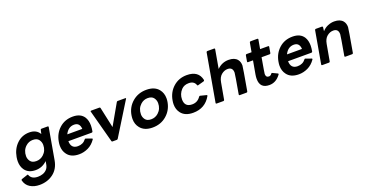

<svg xmlns="http://www.w3.org/2000/svg" viewBox="-49 -1632 5252 2742"><g transform="rotate(-20 2577.5 -261.0)"><path d="M209 228Q126 228 66 190.5Q6 153 -12 79Q-12 66 -2 63Q91 31 94 31Q101 31 103 39Q130 110 226 110Q266 110 301.5 97.5Q337 85 362.5 57.5Q388 30 396 -16L404 -63Q330 10 228 10Q117 10 65 -65Q28 -118 28 -194Q28 -225 34 -259Q55 -378 133.5 -453Q212 -528 323 -528Q431 -528 478 -447L491 -505Q493 -518 505 -518H601Q612 -518 612 -507L528 -29Q506 95 418.5 161.5Q331 228 209 228ZM281 -108Q343 -108 390 -150Q451 -205 451 -292Q451 -337 423.5 -373.5Q396 -410 334 -410Q272 -410 226 -368Q165 -313 165 -224Q165 -180 192 -144Q219 -108 281 -108Z M889 10Q767 10 711 -66Q669 -121 669 -199Q669 -227 675 -259Q695 -377 778.5 -452.5Q862 -528 984 -528Q1103 -528 1154 -448Q1186 -396 1186 -320Q1186 -286 1177 -232Q1173 -219 1161 -219H806Q808 -105 911 -105Q991 -105 1035 -164Q1040 -171 1047 -171Q1050 -171 1137 -139Q1144 -136 1144 -131Q1144 -127 1141 -122Q1094 -54 1027.5 -22Q961 10 889 10ZM1053 -316Q1047 -413 963 -413Q872 -413 825 -316Z M1463 0H1397Q1387 0 1384 -10Q1250 -502 1250 -510Q1251 -518 1262 -518H1386Q1397 -518 1400 -508L1468 -193L1648 -508Q1654 -518 1664 -518H1780Q1790 -518 1790 -511Q1790 -508 1480 -10Q1474 0 1463 0Z M2006 10Q1882 10 1821 -66Q1775 -122 1775 -202Q1775 -229 1780 -259Q1800 -377 1888.5 -452.5Q1977 -528 2101 -528Q2226 -528 2287 -453Q2333 -396 2333 -315Q2333 -288 2328 -259Q2307 -141 2219 -65.5Q2131 10 2006 10ZM2027 -108Q2089 -108 2136 -150Q2197 -205 2197 -292Q2197 -337 2169.5 -373.5Q2142 -410 2080 -410Q2018 -410 1972 -368Q1911 -313 1911 -224Q1911 -180 1938 -144Q1965 -108 2027 -108Z M2622 10Q2499 10 2441 -65Q2398 -120 2398 -199Q2398 -227 2404 -259Q2425 -378 2510 -453Q2595 -528 2716 -528Q2894 -528 2925 -378Q2925 -365 2913 -361L2818 -335Q2810 -335 2807 -344Q2784 -410 2703 -410Q2633 -410 2591 -366Q2535 -306 2535 -224Q2535 -108 2650 -108Q2731 -108 2778 -177Q2785 -186 2793 -186L2888 -162Q2895 -160 2895 -154Q2895 -150 2893 -146Q2805 10 2622 10Z M3435 0H3331Q3320 0 3320 -11V-13Q3372 -307 3372 -327Q3372 -410 3295 -410Q3244 -410 3200 -374Q3156 -338 3143 -264L3098 -13Q3096 -1 3083 0H2979Q2968 0 2968 -11L3096 -737Q3098 -749 3111 -750H3215Q3226 -750 3226 -739L3176 -454Q3250 -528 3352 -528Q3442 -528 3483 -477Q3512 -441 3512 -385Q3512 -363 3450 -13Q3448 -1 3435 0Z M3780 10Q3637 10 3637 -135Q3637 -164 3643 -200L3679 -402H3603Q3592 -402 3592 -413L3608 -505Q3610 -517 3623 -518H3699L3724 -657Q3726 -669 3739 -670H3843Q3854 -670 3854 -659L3829 -518H3952Q3963 -518 3963 -507L3947 -415Q3945 -403 3932 -402H3809Q3769 -175 3769 -161Q3769 -108 3815 -108Q3841 -108 3858 -133Q3864 -141 3871 -141Q3875 -141 3949 -104Q3956 -100 3956 -95Q3956 -90 3950 -83Q3881 10 3780 10Z M4228 10Q4106 10 4050 -66Q4008 -121 4008 -199Q4008 -227 4014 -259Q4034 -377 4117.5 -452.5Q4201 -528 4323 -528Q4442 -528 4493 -448Q4525 -396 4525 -320Q4525 -286 4516 -232Q4512 -219 4500 -219H4145Q4147 -105 4250 -105Q4330 -105 4374 -164Q4379 -171 4386 -171Q4389 -171 4476 -139Q4483 -136 4483 -131Q4483 -127 4480 -122Q4433 -54 4366.5 -22Q4300 10 4228 10ZM4392 -316Q4386 -413 4302 -413Q4211 -413 4164 -316Z M5040 0H4936Q4925 0 4925 -11V-13Q4977 -307 4977 -327Q4977 -410 4900 -410Q4849 -410 4805 -374Q4761 -338 4748 -264L4703 -13Q4701 -1 4688 0H4584Q4573 0 4573 -11L4660 -505Q4662 -517 4675 -518H4769Q4781 -518 4781 -505L4774 -446Q4810 -487 4859 -507.5Q4908 -528 4957 -528Q5047 -528 5088 -477Q5117 -441 5117 -385Q5117 -363 5055 -13Q5053 -1 5040 0Z"/></g></svg>

Font: YamahaIndonesia935. App
Style: Bold Italic
Weight: 700
Italic angle: -10°
Designer: Dalton Maag Ltd
Foundry: Dalton Maag Ltd
Version: Version 1.002; January 01, 2024; Regular/Italic